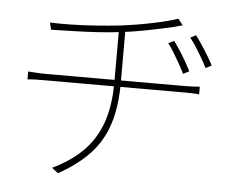

<svg xmlns="http://www.w3.org/2000/svg" viewBox="-53 -793 1106 894"><g transform="rotate(5 500.0 -346.0)"><path d="M735 -624Q752 -601 775.5 -563.5Q799 -526 817 -489L789 -475Q779 -496 765.5 -520Q752 -544 737.5 -568Q723 -592 708 -611ZM834 -659Q851 -637 875.5 -599Q900 -561 919 -525L891 -511Q881 -532 867 -556Q853 -580 838 -603.5Q823 -627 808 -646ZM151 -659Q188 -657 245.5 -658Q303 -659 366 -663.5Q429 -668 482 -674Q512 -678 550 -684Q588 -690 626 -698Q664 -706 695.5 -714Q727 -722 745 -729L768 -700Q761 -698 752 -695.5Q743 -693 733 -690Q706 -684 665 -675Q624 -666 577.5 -657.5Q531 -649 489 -644Q434 -637 375.5 -633.5Q317 -630 261 -628.5Q205 -627 159 -626ZM220 14Q302 -25 358.5 -80Q415 -135 444.5 -215Q474 -295 474 -408Q474 -408 474 -442.5Q474 -477 474 -533Q474 -589 474 -655L504 -662Q504 -641 504 -609Q504 -577 504 -542Q504 -507 504 -476.5Q504 -446 504 -427Q504 -408 504 -408Q504 -296 477.5 -214.5Q451 -133 395 -73Q339 -13 249 37ZM70 -423Q83 -422 107 -420.5Q131 -419 153 -419Q167 -419 206 -419Q245 -419 300.5 -419Q356 -419 419 -419Q482 -419 545 -419Q608 -419 662 -419Q716 -419 754 -419Q792 -419 804 -419Q815 -419 827 -419.5Q839 -420 850.5 -420.5Q862 -421 872 -422V-386Q859 -388 840.5 -388.5Q822 -389 805 -389Q793 -389 755 -389Q717 -389 662.5 -389Q608 -389 545.5 -389Q483 -389 420 -389Q357 -389 301.5 -389Q246 -389 207.5 -389Q169 -389 155 -389Q130 -389 108.5 -388.5Q87 -388 70 -386Z"/></g></svg>

Font: Noto Sans HK Thin
Style: Regular
Weight: 100
Designer: Ryoko NISHIZUKA 西塚涼子 (kana, bopomofo & ideographs); Paul D. Hunt (Latin, Greek & Cyrillic); Sandoll Communications 산돌커뮤니
Foundry: Adobe
Version: Version 2.004-H2;hotconv 1.0.118;makeotfexe 2.5.65603